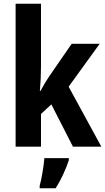

<svg xmlns="http://www.w3.org/2000/svg" viewBox="-20 -780 559 1021"><path d="M198 -426V-760H63V0H198V-174L253 -225L368 0H519L345 -319L510 -547H361L241 -373C226 -351 210 -324 195 -296H192C196 -339 198 -382 198 -426ZM346 72V61H216C213 102 201 172 191 208V221H276C305 175 330 121 346 72Z"/></svg>

Font: Noto Sans Armenian Condensed
Style: Regular
Weight: 400
Width: 3
Designer: Monotype Design Team
Foundry: Monotype Imaging Inc.
Version: Version 2.008